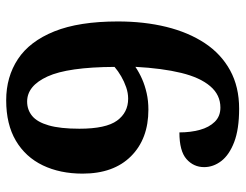

<svg xmlns="http://www.w3.org/2000/svg" viewBox="-104 -660 774 605"><g transform="rotate(90 282.5 -357.0)"><path d="M295.3 10Q221.8 10 165.8 -26.9Q109.8 -63.8 78.4 -141.6Q47.1 -219.3 47.1 -342Q47.1 -424.6 64.2 -494.5Q81.4 -564.3 115.4 -615.8Q149.5 -667.3 201.3 -695.7Q253.1 -724 322 -724Q386.7 -724 427.3 -708.4Q467.8 -692.8 487 -667.7Q506.1 -642.5 506.1 -613.8Q506.1 -580.6 480.8 -558.2Q455.5 -535.8 396.7 -535.8Q396.7 -571.1 388.7 -600.2Q380.8 -629.3 363.3 -647.2Q345.9 -665 318.5 -665Q278.4 -665 251.1 -632.9Q223.7 -600.9 209.2 -541.4Q194.7 -481.9 190.1 -397.1Q208.3 -409.3 228.5 -418.2Q248.7 -427.1 272.9 -432.6Q297 -438.1 325 -438.1Q417 -438.1 471.8 -383.3Q526.6 -328.5 526.6 -230.7Q526.6 -159.6 500.5 -105.3Q474.4 -51 422.9 -20.5Q371.4 10 295.3 10ZM299.5 -56Q325.6 -56 344.9 -71.9Q364.2 -87.8 374.6 -124Q385.1 -160.2 385.1 -220.7Q385.1 -304.4 359.5 -339.4Q334 -374.3 290.5 -374.3Q272.6 -374.3 254.5 -368.1Q236.5 -361.9 219.8 -352.2Q203.1 -342.5 190.3 -331.4Q191.1 -184.3 220.5 -120.2Q249.9 -56 299.5 -56Z"/></g></svg>

Font: Noto Serif Khmer
Style: Regular
Weight: 400
Designer: Danh Hong and the Monotype Design Team
Foundry: Monotype Imaging Inc.
Version: Version 2.003